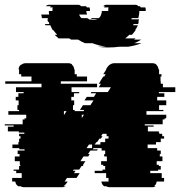

<svg xmlns="http://www.w3.org/2000/svg" viewBox="-35 -785 755 805"><path d="M700 -399H631V-394H654V-379H624V-364H662V-344H632V-324H650V-319H579V-304H662V-289H655V-284H647V-264H572V-259H609V-254H585V-234H631V-229H633V-224H645V-214H653V-204H639V-189H619V-179H584V-164H624V-154H639V-139H635V-129H646V-109H622V-94H631V-89H639V-74H628V-69H595V-59H643V-39H653V-24H622Q620 -10 610 -4H618Q613 0 604 0H425Q416 0 411 -4H402Q392 -10 390 -24H420V-39H410V-59H362V-69H395V-74H406V-89H398V-94H389V-109H413V-129H402V-139H406V-154H391V-164H357L354 -159H375L372 -154H344L334 -139H341L335 -129H315L302 -109H323L313 -94H315L312 -89H307L297 -74H274L271 -69H282L275 -59H299L286 -39H246L236 -24H249L244 -17Q238 -8 231 -4H241Q234 0 225 0H66Q57 0 52 -4H42Q31 -10 29 -24H16V-39H56V-59H33V-69H22V-74H45V-89H50V-94H48V-109H27V-129H47V-139H39V-154H68V-159H46V-164H17V-179H42V-189H45V-204H51V-214H45V-224H67V-229H44V-234H-2V-254H22V-259H-15V-264H60V-284H68V-289H75V-304H0V-319H45V-324H38V-344H43V-364H31V-379H42V-394H64V-399H32V-419H139V-434H-13V-444H97V-464H54V-474H45V-494H43Q43 -506 53 -514H55Q63 -520 72 -520H251Q262 -520 268 -514H266Q276 -506 276 -494H278V-474H287V-464H330V-444H220V-434H372V-419H265V-399H297V-394H275V-379H264V-364H276V-344H271V-324H278V-319H315L318 -324H300L313 -344H344L357 -364H319L329 -379H359L368 -394H345L348 -399H417L430 -419H379L388 -434H379L386 -444H385L398 -464H402L408 -474H398L411 -494H409L415 -503Q419 -509 425 -514H426Q434 -520 445 -520H604Q614 -520 621 -514H620Q628 -507 630 -494H632V-474H642V-464H638V-444H639V-434H648V-419H700ZM233 -319V-304H234L244 -319ZM308 -290 317 -304H308ZM420 -204V-214H412V-224H395L389 -214H395L388 -204H382L372 -189H369L362 -179H386V-189H406V-204ZM328 -164H351V-179H338ZM545 -709H517Q517 -708 516.5 -707Q516 -706 516 -704H548L545 -694H547L544 -684H525L523 -679H543Q539 -669 532 -659H534Q530 -654 526.5 -649Q523 -644 518 -639H507Q503 -635 499 -631.5Q495 -628 490 -624H534Q533 -623 531 -622Q529 -621 527 -619H557Q542 -609 528 -604H559Q534 -594 502 -589H465Q444 -586 419 -586Q394 -586 373 -589H409Q378 -594 352 -604H321Q305 -611 292 -619H262Q261 -621 259 -622Q257 -623 255 -624H211Q207 -628 202.5 -631.5Q198 -635 194 -639H205Q200 -644 196 -649Q192 -654 188 -659H186Q183 -664 180.5 -669Q178 -674 176 -679H156L153 -684H172L169 -694H166Q164 -700 164 -704H166Q165 -706 165 -709H141Q140 -713 139.5 -716.5Q139 -720 138 -724H171Q170 -728 170 -731.5Q170 -735 170 -739H185V-746Q185 -752 186 -754H175Q177 -758 178 -759H157Q162 -765 172 -765H291Q301 -765 305 -759H326Q327 -758 329 -754H340Q342 -750 342 -746V-739H327Q327 -732 330 -724H297Q300 -714 307 -709H331Q335 -706 339 -704H337Q345 -701 356 -701Q367 -701 374 -704H342Q345 -705 347 -706.5Q349 -708 351 -709H379Q386 -714 389 -724Q392 -732 392 -739H419V-746Q419 -752 420 -754H401Q403 -758 405 -759H398Q403 -765 412 -765H531Q541 -765 545 -759H552Q553 -758 555 -754H574Q576 -750 576 -746V-739H549Q549 -735 549 -731.5Q549 -728 548 -724Z"/></svg>

Font: Rubik Glitch
Style: Regular
Weight: 400
Designer: Hubert and Fischer, NaN
Foundry: Hubert and Fischer, NaN
Version: Version 2.200